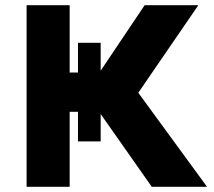

<svg xmlns="http://www.w3.org/2000/svg" viewBox="-20 -720 824 740"><path d="M82.5 0V-700H248.5V-440.5H280.5V-555H368V-447.5L537.5 -700H744.5L513 -362.5L778 0H565L368 -280.5V-175H280.5V-289H248.5V0Z"/></svg>

Font: Geologica
Style: Bold
Weight: 700
Designer: Sindre Bremnes, Frode Helland
Foundry: Monokrom Skriftforlag AS
Version: Version 1.010; ttfautohint (v1.8.4.7-5d5b);gftools[0.9.28]